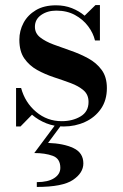

<svg xmlns="http://www.w3.org/2000/svg" viewBox="-20 -490 486 759"><path d="M218.5 173.5Q218.5 137 188.5 126Q158.5 115 115.5 115L203 -2.5H227.5L170 75Q231.5 77 270.5 95.5Q309.5 114 309.5 156Q309.5 193.5 268.5 221.2Q227.5 249 125.5 249V230Q170 230 194.2 214.2Q218.5 198.5 218.5 173.5ZM61 10H43.5V-142H63.5Q79 -84.5 122.8 -47.8Q166.5 -11 224 -11Q267 -11 298.5 -29.8Q330 -48.5 330 -87Q330 -116 310.2 -133Q290.5 -150 259.5 -161.5Q228.5 -173 193.5 -184.5Q158.5 -196 127.2 -213.2Q96 -230.5 76.2 -258.8Q56.5 -287 56.5 -333Q56.5 -368.5 73 -399.5Q89.5 -430.5 121.8 -449.8Q154 -469 201.5 -469Q235.5 -469 264 -457.8Q292.5 -446.5 314.5 -428L357.5 -470H375V-330H355.5Q348.5 -359.5 328.2 -386.5Q308 -413.5 276.2 -430.8Q244.5 -448 202.5 -448Q167.5 -448 142.8 -430.8Q118 -413.5 118 -384Q118 -358.5 138.8 -342.2Q159.5 -326 191.8 -314Q224 -302 260.2 -289.5Q296.5 -277 329 -259.2Q361.5 -241.5 382 -213.5Q402.5 -185.5 402.5 -142Q402.5 -93.5 378.8 -59.5Q355 -25.5 316 -7.8Q277 10 231.5 10Q195 10 163.2 -2.5Q131.5 -15 106.5 -36.5Z"/></svg>

Font: Bodoni* 11pt Medium
Style: Regular
Weight: 500
Version: Version 2.3